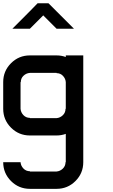

<svg xmlns="http://www.w3.org/2000/svg" viewBox="-20 -846 707 1199"><path d="M108.3 166.7Q110 189.2 126.2 206.2Q142.5 223.3 166.7 223.3V225H333.3Q355 223.3 372.1 207.1Q389.2 190.8 389.2 166.7H390.8V-10Q363.3 0 333.3 0H166.7Q97.5 0 48.8 -48.8Q0 -97.5 0 -166.7V-333.3Q0 -402.5 48.8 -451.2Q97.5 -500 166.7 -500H333.3Q363.3 -500 390.8 -490V-500H500V166.7Q500 235.8 451.2 284.6Q402.5 333.3 333.3 333.3H166.7Q97.5 333.3 48.8 284.6Q0 235.8 0 166.7ZM333.3 -108.3Q355 -110 372.1 -126.2Q389.2 -142.5 389.2 -166.7H390.8V-333.3Q389.2 -355 373.3 -372.1Q357.5 -389.2 333.3 -389.2V-390.8H166.7Q144.2 -389.2 127.1 -373.3Q110 -357.5 110 -333.3H108.3V-166.7Q110 -144.2 126.2 -127.1Q142.5 -110 166.7 -110V-108.3ZM282.5 -825.8 441.7 -666.7H333.3L250 -750L166.7 -666.7H57.5Q194.2 -803.3 215 -825.8Z"/></svg>

Font: 0xA000-Squareish-Mono
Style: Squareish-Mono-Bold
Weight: 700
Version: Version 0.1